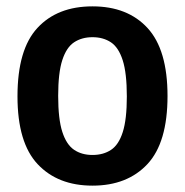

<svg xmlns="http://www.w3.org/2000/svg" viewBox="-20 -574 582 604"><path d="M271 10Q162 10 98.5 -57.5Q35 -125 35 -271Q35 -418.5 97.8 -486.2Q160.5 -554 271 -554Q381.5 -554 444.2 -485.8Q507 -417.5 507 -272Q507 -125.5 443.8 -57.8Q380.5 10 271 10ZM271 -86.5Q305 -86.5 329.2 -102.5Q353.5 -118.5 366.2 -158.5Q379 -198.5 379 -270.5Q379 -344 366 -384.5Q353 -425 328.8 -441Q304.5 -457 271 -457Q237.5 -457 213.2 -441Q189 -425 176 -385Q163 -345 163 -272.5Q163 -199.5 176 -159.2Q189 -119 213 -102.8Q237 -86.5 271 -86.5Z"/></svg>

Font: Encode Sans SemiCondensed SemiCondensed SemiBold
Style: Regular
Weight: 600
Width: 4
Designer: Multiple Designers
Foundry: Impallari Type
Version: Version 3.000; ttfautohint (v1.8.3) -l 8 -r 50 -G 200 -x 14 